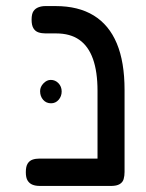

<svg xmlns="http://www.w3.org/2000/svg" viewBox="-20 -602 482 632"><path d="M346 10Q328 10 318.5 5Q309 0 305 -9.5Q301 -19 301 -29V-303Q301 -366 286 -408Q271 -450 241 -471Q211 -492 165 -492H130Q117 -492 106.5 -495.5Q96 -499 90 -509Q84 -519 84 -537Q84 -556 90 -565Q96 -574 106.5 -578Q117 -582 129 -582H163Q238 -582 288.5 -551Q339 -520 364.5 -459Q390 -398 390 -306V-36Q390 -23 387 -12.5Q384 -2 374 4Q364 10 346 10ZM111 10Q97 10 87 6Q77 2 71 -7.5Q65 -17 65 -35Q65 -54 71 -63.5Q77 -73 87 -76.5Q97 -80 110 -80H350L349 10ZM148 -262Q132 -262 122 -273.5Q112 -285 112 -302Q112 -316 123 -327.5Q134 -339 147 -339Q162 -339 172.5 -328Q183 -317 183 -301Q183 -285 173 -273.5Q163 -262 148 -262Z"/></svg>

Font: Fredoka Light
Style: Regular
Weight: 400
Version: Version 2.001